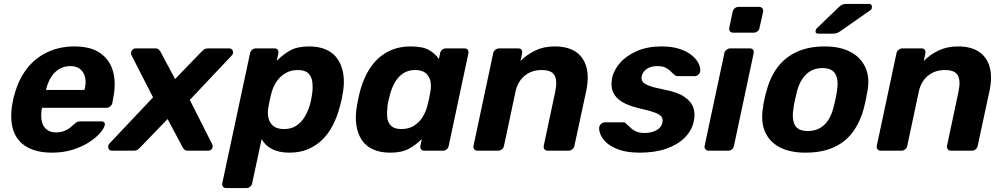

<svg xmlns="http://www.w3.org/2000/svg" viewBox="-20 -766 5105 976"><path d="M244 10Q168 10 117.5 -18.5Q67 -47 48 -103Q29 -159 43 -240Q45 -248 47.5 -261.5Q50 -275 53 -283Q73 -360 115.5 -415.5Q158 -471 220.5 -500.5Q283 -530 358 -530Q442 -530 490.5 -495.5Q539 -461 555 -401.5Q571 -342 555 -265L551 -242Q549 -232 540 -225Q531 -218 520 -218H194Q194 -217 193.5 -214.5Q193 -212 192 -210Q187 -178 192 -151.5Q197 -125 215.5 -109Q234 -93 264 -93Q288 -93 306 -100Q324 -107 336.5 -117Q349 -127 356 -134Q367 -144 373 -146.5Q379 -149 391 -149H495Q505 -149 510 -143.5Q515 -138 512 -128Q508 -112 487.5 -88.5Q467 -65 432 -42.5Q397 -20 349.5 -5Q302 10 244 10ZM214 -309H410V-311Q419 -347 412.5 -373.5Q406 -400 387 -415Q368 -430 337 -430Q306 -430 281 -415Q256 -400 239.5 -373.5Q223 -347 214 -311Z M550 0Q535 0 531 -13Q527 -26 536 -36L758 -271L648 -486Q643 -497 650 -508.5Q657 -520 670 -520H770Q782 -520 787.5 -514Q793 -508 796 -503L870 -364L1004 -503Q1009 -508 1016.5 -514Q1024 -520 1039 -520H1145Q1159 -520 1163.5 -507Q1168 -494 1158 -484L945 -258L1058 -34Q1064 -23 1058.5 -11.5Q1053 0 1037 0H935Q923 0 917.5 -5.5Q912 -11 909 -16L832 -161L692 -16Q688 -12 681 -6Q674 0 659 0Z M1130 190Q1119 190 1113.5 183Q1108 176 1110 165L1251 -495Q1253 -506 1261.5 -513Q1270 -520 1280 -520H1376Q1386 -520 1391.5 -513Q1397 -506 1395 -495L1387 -457Q1418 -489 1455 -509.5Q1492 -530 1551 -530Q1602 -530 1638.5 -513.5Q1675 -497 1696.5 -465.5Q1718 -434 1725 -390.5Q1732 -347 1723 -294Q1720 -275 1716.5 -260Q1713 -245 1708 -226Q1695 -175 1673 -131.5Q1651 -88 1619 -56.5Q1587 -25 1545.5 -7.5Q1504 10 1452 10Q1398 10 1362.5 -8.5Q1327 -27 1310 -59L1262 165Q1260 176 1251.5 183Q1243 190 1233 190ZM1424 -110Q1460 -110 1485.5 -126.5Q1511 -143 1527.5 -170Q1544 -197 1554 -229Q1559 -244 1562 -260Q1565 -276 1567 -291Q1571 -323 1567.5 -350Q1564 -377 1547 -393.5Q1530 -410 1494 -410Q1457 -410 1429.5 -393Q1402 -376 1385 -350Q1368 -324 1360 -294Q1355 -276 1351 -257Q1347 -238 1344 -219Q1339 -191 1344.5 -166.5Q1350 -142 1369 -126Q1388 -110 1424 -110Z M1963 10Q1913 10 1876.5 -6.5Q1840 -23 1819 -54.5Q1798 -86 1791.5 -129.5Q1785 -173 1794 -226Q1797 -245 1800.5 -260.5Q1804 -276 1808 -294Q1821 -346 1843 -389Q1865 -432 1897 -463.5Q1929 -495 1971.5 -512.5Q2014 -530 2067 -530Q2129 -530 2161 -511.5Q2193 -493 2211 -466L2217 -495Q2219 -506 2227.5 -513Q2236 -520 2246 -520H2341Q2352 -520 2357.5 -513Q2363 -506 2361 -495L2261 -25Q2259 -14 2251 -7Q2243 0 2232 0H2137Q2126 0 2120.5 -7Q2115 -14 2117 -25L2124 -59Q2094 -29 2058 -9.5Q2022 10 1963 10ZM2020 -110Q2058 -110 2084.5 -127Q2111 -144 2127.5 -170Q2144 -196 2152 -226Q2157 -245 2161 -264Q2165 -283 2168 -301Q2173 -329 2168 -353.5Q2163 -378 2144.5 -394Q2126 -410 2090 -410Q2055 -410 2030 -393.5Q2005 -377 1989 -350Q1973 -323 1964 -291Q1960 -276 1956 -260Q1952 -244 1950 -229Q1946 -197 1948.5 -170Q1951 -143 1968 -126.5Q1985 -110 2020 -110Z M2407 0Q2397 0 2391 -7Q2385 -14 2387 -25L2487 -495Q2489 -506 2498 -513Q2507 -520 2517 -520H2615Q2626 -520 2631 -513Q2636 -506 2634 -495L2626 -456Q2657 -488 2700.5 -509Q2744 -530 2799 -530Q2865 -530 2905.5 -503.5Q2946 -477 2960.5 -426.5Q2975 -376 2960 -304L2900 -25Q2898 -14 2889.5 -7Q2881 0 2870 0H2764Q2754 0 2748 -7Q2742 -14 2744 -25L2802 -298Q2814 -354 2799.5 -382Q2785 -410 2733 -410Q2682 -410 2646.5 -380.5Q2611 -351 2600 -298L2542 -25Q2540 -14 2531.5 -7Q2523 0 2513 0Z M3232 10Q3170 10 3128.5 -4.5Q3087 -19 3064 -40Q3041 -61 3032.5 -82.5Q3024 -104 3026 -119Q3028 -130 3036.5 -137Q3045 -144 3054 -144H3150Q3154 -144 3156.5 -143Q3159 -142 3162 -138Q3173 -129 3184.5 -117.5Q3196 -106 3213 -98Q3230 -90 3257 -90Q3290 -90 3316 -103.5Q3342 -117 3347 -142Q3351 -160 3343 -172Q3335 -184 3308 -194Q3281 -204 3227 -216Q3176 -228 3142.5 -248Q3109 -268 3096 -298.5Q3083 -329 3092 -372Q3101 -411 3132.5 -447Q3164 -483 3217.5 -506.5Q3271 -530 3343 -530Q3398 -530 3437 -516.5Q3476 -503 3499.5 -482.5Q3523 -462 3532.5 -440.5Q3542 -419 3539 -403Q3538 -393 3529.5 -386Q3521 -379 3512 -379H3424Q3419 -379 3415.5 -380.5Q3412 -382 3410 -385Q3399 -393 3389 -403.5Q3379 -414 3363.5 -422Q3348 -430 3321 -430Q3288 -430 3267.5 -415.5Q3247 -401 3242 -379Q3239 -365 3245.5 -353Q3252 -341 3277.5 -331Q3303 -321 3358 -310Q3423 -298 3458.5 -274Q3494 -250 3504.5 -218.5Q3515 -187 3507 -151Q3498 -104 3462 -67.5Q3426 -31 3368 -10.5Q3310 10 3232 10Z M3582 0Q3572 0 3566 -7Q3560 -14 3562 -25L3662 -495Q3664 -506 3673 -513Q3682 -520 3692 -520H3792Q3803 -520 3808 -513Q3813 -506 3811 -495L3711 -25Q3709 -14 3701 -7Q3693 0 3682 0ZM3707 -600Q3696 -600 3690.5 -607Q3685 -614 3687 -625L3704 -705Q3706 -716 3714.5 -723.5Q3723 -731 3734 -731H3839Q3850 -731 3855.5 -723.5Q3861 -716 3859 -705L3841 -625Q3840 -614 3831 -607Q3822 -600 3812 -600Z M4074 10Q3996 10 3943.5 -17.5Q3891 -45 3869 -96Q3847 -147 3858 -215Q3860 -235 3865.5 -260.5Q3871 -286 3877 -305Q3895 -374 3933 -424.5Q3971 -475 4031 -502.5Q4091 -530 4173 -530Q4250 -530 4302.5 -502.5Q4355 -475 4378.5 -424.5Q4402 -374 4390 -305Q4387 -286 4381.5 -260.5Q4376 -235 4371 -215Q4353 -147 4316 -96Q4279 -45 4219 -17.5Q4159 10 4074 10ZM4086 -100Q4136 -100 4169 -130.5Q4202 -161 4217 -220Q4221 -235 4226.5 -260Q4232 -285 4234 -300Q4244 -358 4227 -389Q4210 -420 4161 -420Q4112 -420 4079 -389Q4046 -358 4031 -300Q4027 -285 4021.5 -260Q4016 -235 4014 -220Q4004 -161 4020.5 -130.5Q4037 -100 4086 -100ZM4139 -595Q4123 -595 4126 -611Q4128 -619 4134 -624L4241 -727Q4254 -739 4261.5 -742.5Q4269 -746 4282 -746H4397Q4414 -746 4412 -728Q4412 -719 4404 -714L4254 -609Q4244 -602 4235.5 -598.5Q4227 -595 4214 -595Z M4457 0Q4447 0 4441 -7Q4435 -14 4437 -25L4537 -495Q4539 -506 4548 -513Q4557 -520 4567 -520H4665Q4676 -520 4681 -513Q4686 -506 4684 -495L4676 -456Q4707 -488 4750.5 -509Q4794 -530 4849 -530Q4915 -530 4955.5 -503.5Q4996 -477 5010.5 -426.5Q5025 -376 5010 -304L4950 -25Q4948 -14 4939.5 -7Q4931 0 4920 0H4814Q4804 0 4798 -7Q4792 -14 4794 -25L4852 -298Q4864 -354 4849.5 -382Q4835 -410 4783 -410Q4732 -410 4696.5 -380.5Q4661 -351 4650 -298L4592 -25Q4590 -14 4581.5 -7Q4573 0 4563 0Z"/></svg>

Font: Rubik SemiBold
Style: Italic
Weight: 600
Italic angle: -12°
Designer: Hubert and Fischer
Foundry: Hubert and Fischer
Version: Version 2.300;gftools[0.9.30]